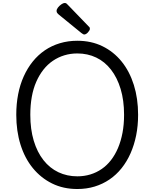

<svg xmlns="http://www.w3.org/2000/svg" viewBox="-20 -1247 1033 1286"><path d="M498 19Q404 19 329 -18Q254 -55 200 -121Q146 -187 117.5 -278Q89 -369 89 -478Q89 -551 101.5 -615.5Q114 -680 139 -735.5Q164 -791 199.5 -835Q235 -879 280.5 -910Q326 -941 381 -957.5Q436 -974 498 -974Q591 -974 666 -937.5Q741 -901 794.5 -835Q848 -769 876.5 -678Q905 -587 905 -478Q905 -405 892 -340.5Q879 -276 854.5 -220.5Q830 -165 794.5 -120.5Q759 -76 713.5 -45Q668 -14 614 2.5Q560 19 498 19ZM498 -66Q544 -66 585 -78.5Q626 -91 661 -115Q696 -139 723.5 -174.5Q751 -210 770.5 -256Q790 -302 800.5 -357.5Q811 -413 811 -478Q811 -575 788 -651Q765 -727 723.5 -780.5Q682 -834 624.5 -861.5Q567 -889 498 -889Q452 -889 411 -876.5Q370 -864 334.5 -840Q299 -816 271 -780.5Q243 -745 223 -699.5Q203 -654 193 -598.5Q183 -543 183 -478Q183 -381 206 -304.5Q229 -228 271 -174.5Q313 -121 371 -93.5Q429 -66 498 -66ZM544 -1016Q540 -1016 535.5 -1019Q531 -1022 525 -1026L374 -1149Q365 -1157 362 -1162Q359 -1167 359 -1174Q359 -1185 368.5 -1197Q378 -1209 391 -1218Q404 -1227 413 -1227Q420 -1227 424.5 -1224Q429 -1221 433 -1216L573 -1071Q580 -1065 581 -1061.5Q582 -1058 582 -1054Q582 -1044 569 -1030Q556 -1016 544 -1016Z"/></svg>

Font: Playwrite IT Trad
Style: Regular
Weight: 400
Designer: Veronika Burian, José Scaglione
Foundry: TypeTogether
Version: Version 1.002